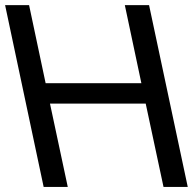

<svg xmlns="http://www.w3.org/2000/svg" viewBox="-20 -734 762 754"><path d="M94.2 -713.9 159.2 -407.2H535.2L470.2 -713.9H565.4L717.3 0H622.1L552.2 -327.1H176.3L246.1 0H151.4L0 -713.9Z"/></svg>

Font: XB Khoramshahr
Style: Oblique
Weight: 400
Italic angle: 12°
Designer: Behnam
Foundry: Irmug
Version: Version 8.005 2009